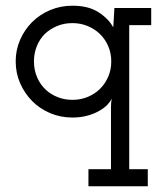

<svg xmlns="http://www.w3.org/2000/svg" viewBox="-20 -403 585 673"><path d="M498 250H290V190H369V-26Q369 -34 369.5 -41Q370 -48 372 -57Q366 -46 356 -35.5Q346 -25 328 -14.5Q310 -4 286 2.5Q262 9 234 9Q192 9 155.5 -6.5Q119 -22 92.5 -49Q66 -76 50.5 -111.5Q35 -147 35 -188Q35 -228 50.5 -263.5Q66 -299 92.5 -325.5Q119 -352 155.5 -367.5Q192 -383 234 -383Q290 -383 325.5 -360Q361 -337 377 -307Q378 -323 379 -340Q380 -357 381 -375H510V-315H433V190H498ZM234 -322Q204 -322 179.5 -311.5Q155 -301 137 -284Q119 -266 109 -241Q99 -216 99 -188Q99 -157 110.5 -131Q122 -105 142 -87Q160 -71 183.5 -62Q207 -53 234 -53Q263 -53 288 -63.5Q313 -74 331 -92Q349 -110 359.5 -134.5Q370 -159 370 -188Q370 -217 359 -242Q348 -267 329 -285Q311 -302 286.5 -312Q262 -322 234 -322Z"/></svg>

Font: Josefin Slab SemiBold
Style: Regular
Weight: 600
Designer: Santiago Orozco
Foundry: Typemade
Version: Version 2.000